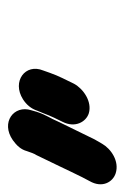

<svg xmlns="http://www.w3.org/2000/svg" viewBox="67 -771 319 493"><g transform="rotate(90 226.5 -524.5)"><path d="M340 -398C354 -408 364 -419 368 -434L373 -448C375 -453 377 -457 378 -458C395 -492 418 -542 435 -576L445 -595C464 -628 447 -655 425 -662C394 -672 362 -650 349 -627L338 -608C324 -580 309 -548 294 -518C282 -490 276 -486 267 -459L263 -445C249 -401 294 -366 340 -398ZM235 -424C249 -433 259 -445 264 -460L271 -477C278 -496 286 -512 293 -526C309 -558 293 -586 271 -593C241 -602 208 -579 195 -555C186 -536 175 -516 167 -493L161 -476C142 -430 189 -395 235 -424Z"/></g></svg>

Font: Electronic
Style: ExHvIt
Weight: 900
Version: Version 1.011